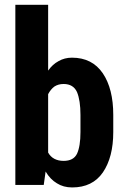

<svg xmlns="http://www.w3.org/2000/svg" viewBox="-20 -782 525 812"><path d="M459 -223.6Q459 -117.2 415 -52.7Q371.1 10.7 285.2 10.7Q248 10.7 220.7 -6.8Q192.4 -23.4 172.9 -56.6Q170.9 -38.1 165 0Q134.8 0 44.9 0Q44.9 -111.3 44.9 -444.3Q44.9 -523.4 44.9 -761.7Q80.1 -761.7 183.6 -761.7Q183.6 -692.4 183.6 -483.4Q202.1 -509.8 227.5 -523.4Q252.9 -538.1 284.2 -538.1Q370.1 -538.1 415 -471.7Q459 -406.2 459 -295.9Q459 -271.5 459 -223.6ZM320.3 -295.9Q320.3 -357.4 305.7 -392.6Q290 -426.8 249 -426.8Q226.6 -426.8 210 -416Q194.3 -404.3 183.6 -383.8Q183.6 -301.8 183.6 -136.7Q193.4 -119.1 210 -110.4Q226.6 -101.6 249 -101.6Q291 -101.6 305.7 -131.8Q320.3 -163.1 320.3 -223.6Q320.3 -247.1 320.3 -295.9Z"/></svg>

Font: Noto Sans Hebrew DECATHLON 
Style: Bold
Weight: 400
Designer: Monotype Design Team
Version: Version 2.000;GOOG;noto-fonts:20170220:a8a215d2e889